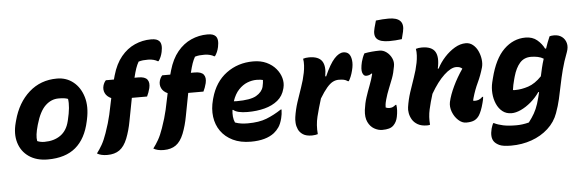

<svg xmlns="http://www.w3.org/2000/svg" viewBox="-56 -964 4103 1357"><g transform="rotate(-5 1995.0 -285.0)"><path d="M363 -552Q430 -552 479 -512.5Q528 -473 548.5 -404.5Q569 -336 550 -247L547 -233Q521 -111 448 -49.5Q375 12 250 12Q170 12 116.5 -25Q63 -62 44 -125.5Q25 -189 46 -267L50 -282Q83 -406 165 -479Q247 -552 363 -552ZM362 -411Q310 -411 268.5 -371.5Q227 -332 201 -241L199 -234Q189 -199 185.5 -171.5Q182 -144 186 -124Q209 -114 237 -114Q305 -114 351 -146.5Q397 -179 413 -245L415 -253Q438 -347 429 -402Q416 -407 400.5 -409Q385 -411 362 -411Z M814 -86Q792 -31 758 -7Q724 17 672 17Q626 17 599 0Q619 -26 637 -57.5Q655 -89 672 -138Q697 -209 709.5 -265Q722 -321 734 -381Q703 -395 691 -420Q679 -445 687 -474Q694 -497 707 -510H764Q768 -524 772 -539Q795 -619 837 -670Q879 -721 934 -745.5Q989 -770 1049 -770Q1073 -770 1086 -765.5Q1099 -761 1107 -753Q1129 -731 1117 -675Q1109 -638 1090 -612H1084Q1074 -619 1055.5 -624Q1037 -629 1017 -629Q995 -629 980.5 -627.5Q966 -626 949 -621Q937 -600 928.5 -575.5Q920 -551 910 -510H937Q984 -510 1000.5 -488.5Q1017 -467 1008 -428Q1004 -412 998.5 -397Q993 -382 987 -370H879Q860 -274 848 -208Q836 -142 814 -86Z M1214 -86Q1192 -31 1158 -7Q1124 17 1072 17Q1026 17 999 0Q1019 -26 1037 -57.5Q1055 -89 1072 -138Q1097 -209 1109.5 -265Q1122 -321 1134 -381Q1103 -395 1091 -420Q1079 -445 1087 -474Q1094 -497 1107 -510H1164Q1168 -524 1172 -539Q1195 -619 1237 -670Q1279 -721 1334 -745.5Q1389 -770 1449 -770Q1473 -770 1486 -765.5Q1499 -761 1507 -753Q1529 -731 1517 -675Q1509 -638 1490 -612H1484Q1474 -619 1455.5 -624Q1437 -629 1417 -629Q1395 -629 1380.5 -627.5Q1366 -626 1349 -621Q1337 -600 1328.5 -575.5Q1320 -551 1310 -510H1337Q1384 -510 1400.5 -488.5Q1417 -467 1408 -428Q1404 -412 1398.5 -397Q1393 -382 1387 -370H1279Q1260 -274 1248 -208Q1236 -142 1214 -86Z M1755 -552Q1809 -552 1849.5 -533Q1890 -514 1916 -483Q1942 -452 1951.5 -416.5Q1961 -381 1953 -349L1951 -341Q1938 -290 1900 -259Q1862 -228 1807 -213.5Q1752 -199 1686 -199Q1612 -199 1585 -223H1580Q1577 -199 1579 -176Q1581 -153 1590 -133Q1612 -125 1634 -122Q1656 -119 1680 -119Q1760 -119 1813.5 -140Q1867 -161 1920 -196H1926Q1925 -161 1918 -135Q1908 -95 1892.5 -72.5Q1877 -50 1857 -34Q1798 12 1691 12Q1617 12 1563.5 -14Q1510 -40 1478.5 -84.5Q1447 -129 1439.5 -186.5Q1432 -244 1449 -307L1452 -318Q1483 -431 1565 -491.5Q1647 -552 1755 -552ZM1768 -420Q1735 -420 1702 -407Q1669 -394 1640.5 -364Q1612 -334 1595 -283Q1606 -282 1615 -282Q1713 -282 1754.5 -306Q1796 -330 1806 -367Q1813 -398 1813 -415Q1805 -417 1795 -418.5Q1785 -420 1768 -420Z M2166 0Q2160 2 2148.5 4Q2137 6 2125 6Q2084 6 2061 -9Q2038 -24 2028 -46.5Q2018 -69 2016.5 -92.5Q2015 -116 2018 -134Q2026 -187 2042.5 -238Q2059 -289 2077 -339.5Q2095 -390 2105 -441Q2110 -466 2111.5 -492.5Q2113 -519 2109 -540Q2127 -546 2151 -546Q2218 -546 2242.5 -510.5Q2267 -475 2254 -403L2260 -401Q2298 -487 2331.5 -523.5Q2365 -560 2396 -560Q2420 -560 2434 -546Q2448 -532 2452.5 -500.5Q2457 -469 2446 -427Q2440 -403 2432.5 -385Q2425 -367 2417 -354H2411Q2397 -364 2382 -367Q2367 -370 2346 -370Q2325 -370 2305 -360Q2285 -350 2262 -323.5Q2239 -297 2210 -249Q2189 -182 2174.5 -123.5Q2160 -65 2166 0Z M2544 -540Q2569 -545 2598 -547.5Q2627 -550 2652 -550Q2678 -550 2701 -533Q2724 -516 2737 -488.5Q2750 -461 2744 -431Q2736 -383 2722 -346Q2708 -309 2694 -275Q2680 -241 2669 -202Q2663 -180 2661.5 -168Q2660 -156 2660 -146Q2671 -140 2686 -140Q2700 -140 2709.5 -144Q2719 -148 2731 -158H2737Q2743 -122 2733 -73Q2726 -37 2703 -14Q2690 -1 2670.5 4.5Q2651 10 2623 10Q2594 10 2566 -6Q2538 -22 2522 -55.5Q2506 -89 2512 -141Q2518 -188 2531.5 -229.5Q2545 -271 2560.5 -311Q2576 -351 2586 -391L2581 -394Q2567 -381 2542 -381Q2525 -381 2516.5 -404.5Q2508 -428 2521 -482Q2525 -496 2530 -510Q2535 -524 2544 -540ZM2645 -764Q2667 -767 2691.5 -768.5Q2716 -770 2735 -770Q2853 -770 2829 -669L2816 -617Q2794 -614 2770.5 -612.5Q2747 -611 2727 -611Q2663 -611 2639.5 -635.5Q2616 -660 2631 -714Z M2909 -540Q2927 -546 2951 -546Q3022 -546 3045.5 -506.5Q3069 -467 3051 -387H3057Q3079 -430 3112.5 -466.5Q3146 -503 3185 -526Q3224 -549 3263 -549Q3292 -549 3314 -531Q3336 -513 3349 -485Q3362 -457 3366 -426Q3370 -395 3363 -369Q3347 -313 3324 -264.5Q3301 -216 3285 -160Q3284 -156 3282.5 -150.5Q3281 -145 3280 -140Q3284 -139 3287.5 -138.5Q3291 -138 3295 -138Q3306 -138 3319.5 -142.5Q3333 -147 3347 -161H3353Q3352 -144 3345 -119Q3337 -88 3328.5 -67Q3320 -46 3312 -33Q3298 -11 3277 -0.5Q3256 10 3218 10Q3189 10 3162.5 -14.5Q3136 -39 3122.5 -75Q3109 -111 3116 -145Q3127 -194 3155.5 -254Q3184 -314 3224 -372Q3209 -387 3181 -387Q3144 -387 3095 -341.5Q3046 -296 2998 -213Q2980 -156 2968.5 -104.5Q2957 -53 2962 3Q2953 6 2942 6Q2901 6 2875 -9Q2849 -24 2836 -46.5Q2823 -69 2819 -92.5Q2815 -116 2818 -134Q2826 -187 2842.5 -238Q2859 -289 2877 -339.5Q2895 -390 2905 -441Q2910 -466 2911.5 -492.5Q2913 -519 2909 -540Z M3687 -552Q3737 -552 3769.5 -524.5Q3802 -497 3819 -462H3826Q3832 -481 3840 -502Q3848 -523 3858 -546Q3864 -548 3872 -549Q3880 -550 3890 -550Q3923 -550 3945.5 -533Q3968 -516 3975.5 -487.5Q3983 -459 3970 -424Q3945 -359 3930.5 -302.5Q3916 -246 3906 -196Q3896 -146 3885 -98Q3874 -50 3856 -1Q3834 61 3784 106.5Q3734 152 3666 176Q3598 200 3521 200Q3462 200 3436.5 187.5Q3411 175 3400 159Q3378 128 3393 69Q3396 58 3399.5 49Q3403 40 3407 31H3413Q3439 44 3476 52Q3513 60 3569 60Q3614 60 3659 48Q3683 17 3699.5 -12Q3716 -41 3728 -78Q3735 -100 3740 -120Q3745 -140 3750 -160H3744Q3717 -121 3681.5 -91Q3646 -61 3610 -44.5Q3574 -28 3544 -28Q3506 -28 3479.5 -49Q3453 -70 3438 -104.5Q3423 -139 3420 -179Q3417 -219 3426 -257L3433 -285Q3467 -422 3534 -487Q3601 -552 3687 -552ZM3567 -190Q3572 -189 3576 -189Q3580 -189 3584 -189Q3628 -189 3676.5 -205Q3725 -221 3772 -270Q3778 -298 3785 -328Q3792 -358 3803 -392Q3786 -403 3762.5 -408Q3739 -413 3714 -413Q3665 -413 3635 -379Q3605 -345 3588 -285L3583 -267Q3577 -245 3573 -226Q3569 -207 3567 -190Z"/></g></svg>

Font: Recursive Sn Csl St XBd
Style: Italic
Weight: 800
Italic angle: -15°
Version: Version 1.079;hotconv 1.0.112;makeotfexe 2.5.65598; ttfautoh